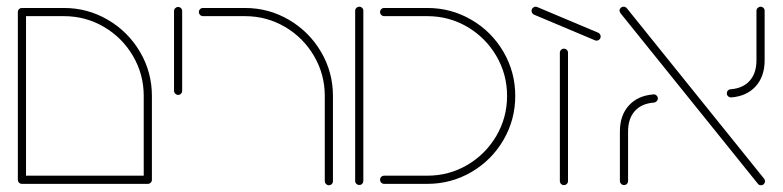

<svg xmlns="http://www.w3.org/2000/svg" viewBox="-20 -542 2308 566"><path d="M32.6 -506.7H56.7V-12.2H32.6ZM427.8 -12.2H403.7V-259.3Q403.7 -323 372 -377Q340.4 -431.1 286.3 -462.8Q232.2 -494.4 168.5 -494.4H44.8Q39.6 -494.4 36.1 -498Q32.6 -501.5 32.6 -506.7Q32.6 -511.5 36.1 -515Q39.6 -518.5 44.8 -518.5H168.5Q238.5 -518.5 298.1 -483.5Q357.8 -448.5 392.8 -388.9Q427.8 -329.3 427.8 -259.3ZM32.6 -12.2Q32.6 -17 36.1 -20.6Q39.6 -24.1 44.8 -24.1H415.9Q420.7 -24.1 424.3 -20.6Q427.8 -17 427.8 -12.2Q427.8 -7 424.3 -3.5Q420.7 0 415.9 0H44.8Q39.6 0 36.1 -3.5Q32.6 -7 32.6 -12.2Z M493 -274.4V-509.6Q493 -514.4 496.7 -518Q500.4 -521.5 505.2 -521.5Q510 -521.5 513.5 -518Q517 -514.4 517 -509.6V-274.4Q517 -269.3 513.5 -265.7Q510 -262.2 505.2 -262.2Q500.4 -262.2 496.7 -265.9Q493 -269.6 493 -274.4Z M949.6 4.1Q944.8 4.1 941.1 0.4Q937.4 -3.3 937.4 -8.1V-259.3Q937.4 -323 905.7 -377Q874.1 -431.1 820 -462.8Q765.9 -494.4 702.2 -494.4H578.5Q573.3 -494.4 569.8 -498Q566.3 -501.5 566.3 -506.7Q566.3 -511.5 569.8 -515Q573.3 -518.5 578.5 -518.5H702.2Q772.2 -518.5 831.9 -483.5Q891.5 -448.5 926.5 -388.9Q961.5 -329.3 961.5 -259.3V-8.1Q961.5 -3 958 0.6Q954.4 4.1 949.6 4.1Z M1027 -8.5V-510.4Q1027 -515.2 1030.7 -518.7Q1034.4 -522.2 1039.3 -522.2Q1044.1 -522.2 1047.6 -518.7Q1051.1 -515.2 1051.1 -510.4V-8.5Q1051.1 -3.7 1047.8 -0.2Q1044.4 3.3 1039.3 3.3Q1034.1 3.3 1030.6 -0.2Q1027 -3.7 1027 -8.5Z M1100.4 -12.2Q1100.4 -17 1103.9 -20.6Q1107.4 -24.1 1112.6 -24.1H1239.6Q1303.7 -24.1 1357.6 -55.7Q1411.5 -87.4 1443.1 -141.3Q1474.8 -195.2 1474.8 -259.3Q1474.8 -323.3 1443.1 -377.2Q1411.5 -431.1 1357.6 -462.8Q1303.7 -494.4 1239.6 -494.4H1112.6Q1107.4 -494.4 1103.9 -498Q1100.4 -501.5 1100.4 -506.7Q1100.4 -511.5 1103.9 -515Q1107.4 -518.5 1112.6 -518.5H1239.6Q1310 -518.5 1369.6 -483.7Q1429.3 -448.9 1464.1 -389.3Q1498.9 -329.6 1498.9 -259.3Q1498.9 -188.9 1464.1 -129.3Q1429.3 -69.6 1369.6 -34.8Q1310 0 1239.6 0H1112.6Q1107.4 0 1103.9 -3.5Q1100.4 -7 1100.4 -12.2Z M1547 -510Q1547 -515.2 1550.7 -518.7Q1554.4 -522.2 1559.3 -522.2Q1561.9 -522.2 1564.1 -521.1L1743.3 -445.6Q1746.7 -444.1 1748.7 -441.1Q1750.7 -438.1 1750.7 -434.4Q1750.7 -429.3 1747 -425.7Q1743.3 -422.2 1738.5 -422.2Q1735.9 -422.2 1733.7 -423.3L1554.1 -498.9Q1551.1 -500.4 1549.1 -503.3Q1547 -506.3 1547 -510ZM1630.4 -8.5V-386.7Q1630.4 -391.5 1633.9 -395Q1637.4 -398.5 1642.2 -398.5Q1647.4 -398.5 1650.9 -395Q1654.4 -391.5 1654.4 -386.7V-8.5Q1654.4 -3.3 1650.9 0.2Q1647.4 3.7 1642.2 3.7Q1637.4 3.7 1633.9 0.2Q1630.4 -3.3 1630.4 -8.5Z M2214.1 -0.4 1809.6 -502.6Q1806.3 -507.4 1806.3 -510.4Q1806.3 -515.2 1809.8 -518.7Q1813.3 -522.2 1818.5 -522.2Q1824.1 -522.2 1827.8 -517.8L2232.2 -15.6Q2235.2 -11.9 2235.2 -7.8Q2235.2 -3 2231.9 0.6Q2228.5 4.1 2223.3 4.1Q2217.4 4.1 2214.1 -0.4ZM1807.4 -8.5V-154.1Q1807.4 -201.9 1833.7 -230.9Q1860 -260 1905.9 -263.7Q1911.1 -264.4 1915.2 -260.7Q1919.3 -257 1919.3 -251.5Q1919.3 -247 1915.9 -243.7Q1912.6 -240.4 1908.1 -239.6Q1871.5 -237 1851.5 -214.8Q1831.5 -192.6 1831.5 -154.1V-8.5Q1831.5 -3.3 1828 0.2Q1824.4 3.7 1819.6 3.7Q1814.8 3.7 1811.1 0Q1807.4 -3.7 1807.4 -8.5ZM2122.6 -267Q2122.6 -271.9 2125.7 -275.2Q2128.9 -278.5 2133.7 -278.9Q2170 -281.5 2190 -303.9Q2210 -326.3 2210 -364.4V-510.4Q2210 -515.2 2213.7 -518.7Q2217.4 -522.2 2222.2 -522.2Q2227 -522.2 2230.6 -518.7Q2234.1 -515.2 2234.1 -510.4V-364.4Q2234.1 -316.7 2207.8 -287.6Q2181.5 -258.5 2135.6 -254.8Q2130.7 -254.4 2126.7 -258Q2122.6 -261.5 2122.6 -267Z"/></svg>

Font: 26F Galaxy Hebrew Thin
Style: Regular
Weight: 100
Designer: C₂₉H₂₅N₃O₅
Version: Version 1.000